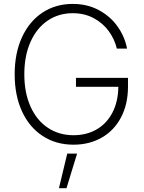

<svg xmlns="http://www.w3.org/2000/svg" viewBox="-20 -737 741 991"><path d="M355.5 -668.9Q282.7 -668.9 226.1 -630.6Q169.4 -592.3 137.5 -520.8Q105.5 -449.2 105.5 -353.5Q105.5 -258.3 137.5 -187Q169.4 -115.7 227.1 -77.4Q284.7 -39.1 359.4 -39.1Q426.8 -39.1 478.8 -69.1Q530.8 -99.1 560.3 -155.8Q589.8 -212.4 590.8 -289.1H372.1V-335H640.6V-290Q640.6 -199.2 604.7 -131.1Q568.8 -63 504.9 -26.6Q440.9 9.8 359.4 9.8Q269 9.8 200.2 -35.2Q131.3 -80.1 93.5 -162.4Q55.7 -244.6 55.7 -353.5Q55.7 -462.4 93.5 -544.7Q131.3 -627 199.2 -671.9Q267.1 -716.8 355.5 -716.8Q431.2 -716.8 491 -684.3Q550.8 -651.9 587.6 -599.1Q624.5 -546.4 635.7 -486.3H583Q571.3 -535.2 541 -576.7Q510.7 -618.2 463.1 -643.6Q415.5 -668.9 355.5 -668.9ZM327.1 55.7H377.9L323.2 234.4H284.2Z"/></svg>

Font: Pretendard JP ExtraLight
Style: Regular
Weight: 200
Designer: Base glyphs from Inter by Rasmus Andersson; Hangeul glyphs from Noto Sans CJK(Source Han Sans) by Jang Soo-young and Kan
Foundry: Kil Hyung-jin
Version: Version 1.309